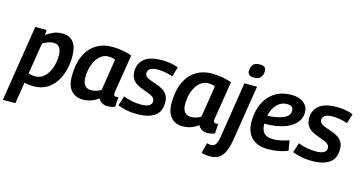

<svg xmlns="http://www.w3.org/2000/svg" viewBox="-117 -1186 3468 1838"><g transform="rotate(15 1617.5 -267.0)"><path d="M-22 210 97 -544H210L206 -494Q243 -519 280 -535Q317 -551 364 -551Q438 -551 475.5 -503.5Q513 -456 513 -366Q513 -288 494.5 -220Q476 -152 440 -100.5Q404 -49 351 -20Q298 9 229 9Q201 9 177.5 6Q154 3 136 -2L102 210ZM220 -87Q259 -87 290 -108.5Q321 -130 342.5 -165.5Q364 -201 375 -245.5Q386 -290 386 -336Q386 -443 306 -443Q280 -443 252.5 -433Q225 -423 200 -407L151 -97Q165 -93 182.5 -90Q200 -87 220 -87Z M960 10Q929 10 905 -4Q881 -18 869 -43Q837 -18 798 -4Q759 10 716 10Q643 10 600 -37.5Q557 -85 557 -179Q557 -298 594 -381Q631 -464 699 -507.5Q767 -551 860 -551Q911 -551 965 -541.5Q1019 -532 1055 -517Q1036 -399 1024 -323.5Q1012 -248 1005 -206Q998 -164 995.5 -147Q993 -130 993 -127Q993 -98 1017 -98Q1030 -98 1040 -102L1034 -6Q1005 10 960 10ZM867 -126 916 -438Q901 -446 883.5 -449Q866 -452 846 -452Q800 -452 763.5 -418.5Q727 -385 706 -328Q685 -271 685 -200Q685 -149 707.5 -123Q730 -97 768 -97Q793 -97 819.5 -105Q846 -113 867 -126Z M1060 -25 1091 -122Q1123 -108 1170.5 -98Q1218 -88 1262 -88Q1321 -88 1346 -104Q1371 -120 1371 -147Q1371 -172 1353 -187Q1335 -202 1307 -212Q1279 -222 1247 -233.5Q1215 -245 1187 -262Q1159 -279 1141 -307Q1123 -335 1123 -380Q1123 -459 1179.5 -505Q1236 -551 1354 -551Q1400 -551 1442 -543.5Q1484 -536 1515 -523L1486 -427Q1455 -438 1416.5 -445.5Q1378 -453 1343 -453Q1285 -453 1262 -437Q1239 -421 1239 -394Q1239 -370 1257 -356.5Q1275 -343 1303 -333Q1331 -323 1362.5 -312.5Q1394 -302 1422.5 -285Q1451 -268 1468.5 -240Q1486 -212 1486 -167Q1486 -72 1424 -31Q1362 10 1255 10Q1194 10 1146.5 0Q1099 -10 1060 -25Z M1949 10Q1918 10 1894 -4Q1870 -18 1858 -43Q1826 -18 1787 -4Q1748 10 1705 10Q1632 10 1589 -37.5Q1546 -85 1546 -179Q1546 -298 1583 -381Q1620 -464 1688 -507.5Q1756 -551 1849 -551Q1900 -551 1954 -541.5Q2008 -532 2044 -517Q2025 -399 2013 -323.5Q2001 -248 1994 -206Q1987 -164 1984.5 -147Q1982 -130 1982 -127Q1982 -98 2006 -98Q2019 -98 2029 -102L2023 -6Q1994 10 1949 10ZM1856 -126 1905 -438Q1890 -446 1872.5 -449Q1855 -452 1835 -452Q1789 -452 1752.5 -418.5Q1716 -385 1695 -328Q1674 -271 1674 -200Q1674 -149 1696.5 -123Q1719 -97 1757 -97Q1782 -97 1808.5 -105Q1835 -113 1856 -126Z M2267 -754Q2330 -754 2330 -705Q2328 -617 2244 -617Q2181 -617 2181 -668Q2182 -707 2202 -730.5Q2222 -754 2267 -754ZM2296 -541 2208 13Q2191 116 2151.5 168Q2112 220 2030 220Q2015 220 1991.5 217.5Q1968 215 1947 208L1974 105Q1986 109 1996 110.5Q2006 112 2014 112Q2045 112 2060 87.5Q2075 63 2083 17L2171 -541Z M2746 -26Q2702 -8 2651.5 1Q2601 10 2552 10Q2446 10 2388.5 -46Q2331 -102 2331 -204Q2331 -304 2366.5 -382.5Q2402 -461 2470.5 -506Q2539 -551 2639 -551Q2713 -551 2758 -515.5Q2803 -480 2803 -421Q2803 -346 2741 -294.5Q2679 -243 2570 -225Q2509 -216 2454 -217Q2455 -152 2484 -123.5Q2513 -95 2574 -95Q2605 -95 2645 -102.5Q2685 -110 2729 -126ZM2617 -455Q2560 -455 2519 -412.5Q2478 -370 2462 -298Q2480 -298 2499 -300Q2518 -302 2537 -305Q2604 -316 2642 -339.5Q2680 -363 2680 -404Q2680 -430 2665.5 -442.5Q2651 -455 2617 -455Z M2792 -25 2823 -122Q2855 -108 2902.5 -98Q2950 -88 2994 -88Q3053 -88 3078 -104Q3103 -120 3103 -147Q3103 -172 3085 -187Q3067 -202 3039 -212Q3011 -222 2979 -233.5Q2947 -245 2919 -262Q2891 -279 2873 -307Q2855 -335 2855 -380Q2855 -459 2911.5 -505Q2968 -551 3086 -551Q3132 -551 3174 -543.5Q3216 -536 3247 -523L3218 -427Q3187 -438 3148.5 -445.5Q3110 -453 3075 -453Q3017 -453 2994 -437Q2971 -421 2971 -394Q2971 -370 2989 -356.5Q3007 -343 3035 -333Q3063 -323 3094.5 -312.5Q3126 -302 3154.5 -285Q3183 -268 3200.5 -240Q3218 -212 3218 -167Q3218 -72 3156 -31Q3094 10 2987 10Q2926 10 2878.5 0Q2831 -10 2792 -25Z"/></g></svg>

Font: Georama SemiBold
Style: Italic
Weight: 600
Italic angle: -9°
Designer: Jean-Baptiste Levee
Foundry: Production Type
Version: Version 1.000